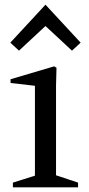

<svg xmlns="http://www.w3.org/2000/svg" viewBox="-20 -799 378 819"><path d="M35 -20 146 -55 129 -32V-451L147 -431L25 -445V-461L211 -516L221 -510L219 -434V-33L202 -57L313 -20V0H35ZM24 -617 174 -779 324 -617 287 -583 174 -688 61 -583Z"/></svg>

Font: Wittgenstein
Style: Regular
Weight: 400
Designer: Jörg Drees
Foundry: Jörg Drees
Version: Version 1.003;Glyphs 3.1.2 (3151)